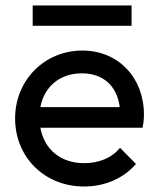

<svg xmlns="http://www.w3.org/2000/svg" viewBox="-20 -669 576 699"><path d="M99 -649V-575H459V-649ZM286 10C361 10 429 -19 475 -72L417 -131C386 -93 339 -75 286 -75C201 -75 141 -125 127 -204H499C503 -223 504 -238 504 -252C504 -387 410 -485 280 -485C142 -485 35 -377 35 -238C35 -96 143 10 286 10ZM278 -402C356 -402 406 -356 416 -279H127C141 -354 198 -402 278 -402Z"/></svg>

Font: Outfit
Style: Regular
Weight: 400
Designer: Rodrigo Fuenzalida
Foundry: fragTYPE
Version: Version 1.100;gftools[0.9.27]